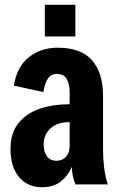

<svg xmlns="http://www.w3.org/2000/svg" viewBox="-20 -773 500 805"><path d="M156 12Q96 12 60 -30.5Q24 -73 24 -148Q24 -214 56.5 -255.5Q89 -297 145 -316.5Q201 -336 272 -336V-387Q272 -418 260.5 -440.5Q249 -463 218 -463Q192 -463 179 -440.5Q166 -418 162 -387L38 -414Q51 -494 101.5 -533.5Q152 -573 222 -573Q320 -573 366 -520Q412 -467 412 -372V-148Q412 -108 416.5 -71Q421 -34 432 0H296Q282 -36 281 -73Q266 -37 235.5 -12.5Q205 12 156 12ZM163 -168Q163 -137 176.5 -118Q190 -99 217 -99Q242 -99 257 -116Q272 -133 272 -160V-261Q220 -261 191.5 -234.5Q163 -208 163 -168ZM168 -620V-753H296V-620Z"/></svg>

Font: Freeman
Style: Regular
Weight: 400
Designer: Vernon Adams, Aoife Mooney, Rodrigo Fuenzalida
Foundry: Rodrigo Fuenzalida
Version: Version 1.000; ttfautohint (v1.8.4.7-5d5b)